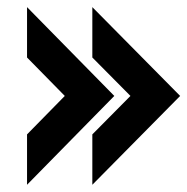

<svg xmlns="http://www.w3.org/2000/svg" viewBox="-20 -531 521 534"><path d="M160.2 -264.2 55.2 -371.1V-511.2L297.9 -264.2L55.2 -17.1V-157.2ZM342.8 -264.2 236.8 -371.1V-511.2L481 -264.2L236.8 -17.1V-157.2Z"/></svg>

Font: D-DIN-PRO SemiBold
Style: Bold
Weight: 600
Designer: datto
Foundry: CyberFei
Version: Version 1.000;hotconv 1.0.109;makeotfexe 2.5.65596